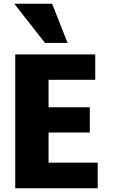

<svg xmlns="http://www.w3.org/2000/svg" viewBox="-20 -989 631 1020"><path d="M499 11H61V-700H486V-565H238V-419H457V-285H238V-125H499ZM339 -761H219L56 -969H257Z"/></svg>

Font: Repo
Style: ExtraBold
Weight: 800
Designer: Stefan Peev
Foundry: Context Ltd
Version: Version 001.000